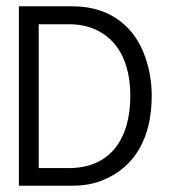

<svg xmlns="http://www.w3.org/2000/svg" viewBox="-20 -595 542 610"><path d="M40 -5H210C247 -5 281 -11 312 -25C406 -65 462 -154 462 -290C462 -334 455 -374 443 -409C412 -504 336 -575 210 -575H40ZM103 -61V-518H199C229 -518 255 -513 279 -503C355 -471 394 -396 394 -290C394 -156 332 -61 199 -61Z"/></svg>

Font: Charger Sport
Style: Lit
Weight: 300
Designer: Jasper
Foundry: Cannot Into Space Fonts
Version: Version 1.1